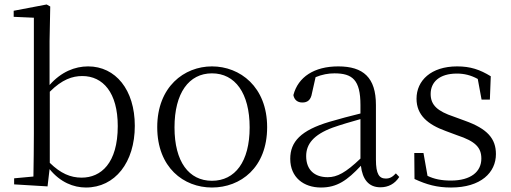

<svg xmlns="http://www.w3.org/2000/svg" viewBox="-20 -822 2280 856"><path d="M363 14C493 14 581 -98 581 -261C581 -422 495 -526 373 -526C314 -526 253 -502 201 -443V-639L204 -793L188 -802L41 -774V-747L131 -743V-227C131 -173 130 -90 129 -35L43 -27V0L192 9L201 -68C249 -9 308 14 363 14ZM202 -413C257 -468 303 -483 347 -483C439 -483 505 -409 505 -260C505 -94 430 -30 344 -30C294 -30 250 -49 202 -96Z M925 14C1052 14 1171 -74 1171 -255C1171 -435 1050 -526 925 -526C801 -526 681 -435 681 -255C681 -75 799 14 925 14ZM925 -16C822 -16 758 -101 758 -254C758 -407 822 -495 925 -495C1028 -495 1093 -407 1093 -254C1093 -101 1028 -16 925 -16Z M1676 13C1711 13 1740 -2 1760 -33L1745 -49C1729 -32 1717 -26 1700 -26C1671 -26 1656 -45 1656 -111V-354C1656 -476 1600 -526 1488 -526C1381 -526 1309 -479 1288 -398C1292 -377 1306 -365 1328 -365C1351 -365 1366 -376 1371 -407L1387 -478C1416 -490 1444 -495 1471 -495C1551 -495 1587 -466 1587 -354V-316C1542 -305 1493 -292 1449 -279C1321 -241 1274 -190 1274 -114C1274 -31 1334 14 1411 14C1483 14 1528 -18 1589 -83C1596 -23 1623 13 1676 13ZM1587 -115C1521 -52 1483 -32 1441 -32C1383 -32 1345 -64 1345 -126C1345 -179 1377 -221 1463 -253C1500 -266 1544 -279 1587 -291Z M1991 14C2124 14 2191 -53 2191 -135C2191 -204 2153 -248 2052 -284L2003 -302C1931 -326 1900 -353 1900 -403C1900 -456 1939 -494 2017 -494C2049 -494 2079 -487 2110 -470L2127 -378H2164L2168 -482C2119 -512 2077 -526 2018 -526C1902 -526 1837 -463 1837 -382C1837 -309 1887 -267 1967 -238L2018 -219C2100 -192 2126 -164 2126 -115C2126 -57 2080 -17 1990 -17C1947 -17 1915 -24 1886 -38L1868 -140H1827L1828 -24C1882 1 1928 14 1991 14Z"/></svg>

Font: Noto Serif KR Light
Style: Regular
Weight: 300
Designer: Ryoko NISHIZUKA 西塚涼子 (kana & ideographs); Frank Grießhammer (Latin, Greek & Cyrillic); Wenlong ZHANG 张文龙 (bopomofo); San
Foundry: Adobe
Version: Version 2.001;hotconv 1.1.0;makeotfexe 2.6.0